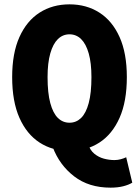

<svg xmlns="http://www.w3.org/2000/svg" viewBox="-20 -683 640 884"><path d="M300 12Q222 12 162.5 -26.5Q103 -65 69.5 -140.5Q36 -216 36 -328Q36 -438 69.5 -512.5Q103 -587 162.5 -625Q222 -663 300 -663Q378 -663 437.5 -625Q497 -587 530.5 -512.5Q564 -438 564 -328Q564 -216 530.5 -140.5Q497 -65 437.5 -26.5Q378 12 300 12ZM300 -118Q331 -118 353.5 -140Q376 -162 388.5 -208.5Q401 -255 401 -328Q401 -393 388.5 -437Q376 -481 353.5 -503Q331 -525 300 -525Q269 -525 246.5 -503Q224 -481 211.5 -437Q199 -393 199 -328Q199 -255 211.5 -208.5Q224 -162 246.5 -140Q269 -118 300 -118ZM489 181Q389 181 321.5 129Q254 77 223 -5L385 -22Q394 8 414 24.5Q434 41 458.5 47.5Q483 54 507 54Q522 54 536.5 50Q551 46 561 41L589 158Q573 168 547.5 174.5Q522 181 489 181Z"/></svg>

Font: Source Code Pro ExtraLight ExtraBold
Style: Regular
Weight: 800
Monospace: yes
Version: Version 1.018;hotconv 1.0.116;makeotfexe 2.5.65601